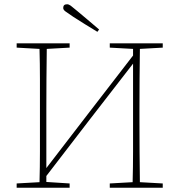

<svg xmlns="http://www.w3.org/2000/svg" viewBox="-20 -879 840 899"><path d="M494 -656V-676H742V-656L635 -650Q634 -580 633.5 -509Q633 -438 633 -367V-310Q633 -239 633.5 -168Q634 -97 635 -26L742 -20V0H494V-20L601 -26Q603 -97 603 -168Q603 -239 603 -310V-581L400 -319L197 -55V-27L306 -20V0H58V-20L165 -26Q167 -97 167 -168Q167 -239 167 -310V-367Q167 -438 167 -509Q167 -580 165 -650L58 -656V-676H306V-656L199 -650Q198 -580 197.5 -509Q197 -438 197 -367V-92L400 -356L603 -619V-650ZM444 -741 436 -730Q407 -747 378 -765.5Q349 -784 322 -801Q297 -818 286.5 -825.5Q276 -833 276 -842Q276 -859 294 -859Q302 -859 311 -852.5Q320 -846 341 -828Q364 -809 390.5 -786.5Q417 -764 444 -741Z"/></svg>

Font: Source Serif 4 ExtraLight
Style: Regular
Weight: 200
Designer: Frank Grießhammer
Foundry: Adobe
Version: Version 4.005;hotconv 1.1.0;makeotfexe 2.6.0